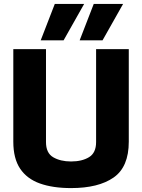

<svg xmlns="http://www.w3.org/2000/svg" viewBox="-20 -951 726 981"><path d="M48 -227V-700H215V-225Q215 -169 252 -147.5Q289 -126 343 -126Q399 -126 435 -148Q471 -170 471 -225V-700H638V-227Q638 -98 560.5 -44Q483 10 343 10Q250 10 184 -13.5Q118 -37 83 -89Q48 -141 48 -227ZM387 -745 459 -931H609L504 -745ZM188 -745 260 -931H410L305 -745Z"/></svg>

Font: Georama
Style: Bold
Weight: 700
Designer: Jean-Baptiste Levee
Foundry: Production Type
Version: Version 1.000